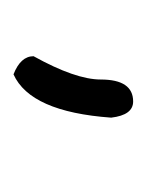

<svg xmlns="http://www.w3.org/2000/svg" viewBox="14 -156 221 290"><g transform="rotate(90 125.0 -11.5)"><path d="M133.8 -101.6Q154.3 -101.6 158.2 -68.4Q149.4 53.7 92.8 79.1Q65.4 68.4 65.4 48.8Q100.6 -14.6 100.6 -52.7Q100.6 -101.6 133.8 -101.6Z"/></g></svg>

Font: Sue Ellen Francisco
Style: Regular
Weight: 400
Designer: Kimberly Geswein
Foundry: Kimberly Geswein
Version: Version 1.002 2007